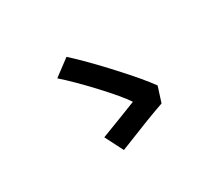

<svg xmlns="http://www.w3.org/2000/svg" viewBox="-114 -878 1206 1071"><g transform="rotate(-30 488.5 -342.0)"><path d="M726.6 -157.2Q629.9 -124 415 -37.1L355.5 -153.3Q387.7 -165 478 -200.2Q568.4 -235.4 592.8 -245.1Q556.6 -299.8 461.9 -401.9Q367.2 -503.9 293 -569.3L397.5 -647.5Q486.3 -566.4 598.1 -444.3Q710 -322.3 757.8 -254.9Z"/></g></svg>

Font: Min Sans Bold
Style: Regular
Weight: 700
Designer: Jinseong-Kim, NotoSansCJK, Nunito
Foundry: Jinseong-Kim
Version: Version 1.400;Glyphs 3.1.2 (3151)